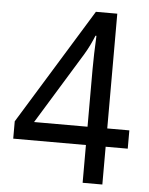

<svg xmlns="http://www.w3.org/2000/svg" viewBox="-52 -813 624 805"><g transform="rotate(5 260.0 -410.5)"><path d="M326 -51V-210H20V-283L319 -770H409V-287H502V-210H409V-51ZM101 -287H326V-529Q326 -556 327 -594Q328 -632 330 -670H326Q318 -650 308 -629.5Q298 -609 286 -589Z"/></g></svg>

Font: Noto Sans Tamil UI SemiCondensed
Style: Regular
Weight: 400
Width: 4
Designer: Jelle Bosma - Monotype Design Team
Foundry: Monotype Imaging Inc.
Version: Version 2.004